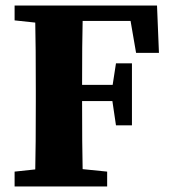

<svg xmlns="http://www.w3.org/2000/svg" viewBox="-20 -677 620 697"><path d="M454 -601H280Q278 -525 278 -369H389L401 -447H459V-222H401L388 -310H278Q278 -144 280 -63L369 -54V0H33V-54L108 -62Q110 -143 110 -310V-347Q110 -513 108 -595L33 -603V-657H550L557 -485H474Z"/></svg>

Font: TypoPRO Source Serif Pro
Style: Bold
Weight: 700
Designer: Frank Grießhammer
Foundry: Adobe Systems Incorporated
Version: Version 1.017;PS 1.0;hotconv 1.0.79;makeotf.lib2.5.61930